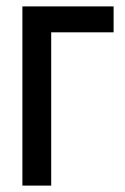

<svg xmlns="http://www.w3.org/2000/svg" viewBox="-20 -580 390 600"><path d="M50 0V-560H335V-479H140V0Z"/></svg>

Font: Tektur SemiCondensed
Style: Regular
Weight: 400
Width: 4
Designer: Adam Jagosz
Foundry: Adam Jagosz
Version: Version 1.005;gftools[0.9.30]